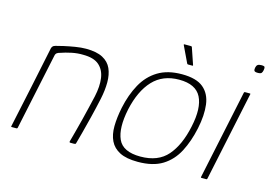

<svg xmlns="http://www.w3.org/2000/svg" viewBox="-86 -792 1354 963"><g transform="rotate(15 591.0 -310.0)"><path d="M34 0Q32 0 31 -1Q30 -2 31 -4Q54 -112 77 -219.5Q100 -327 122 -435Q124 -439 127 -443Q130 -447 140 -450Q154 -454 180.5 -460Q207 -466 237.5 -471Q268 -476 293 -476Q348 -476 380 -459Q412 -442 425.5 -411.5Q439 -381 439 -340.5Q439 -300 429 -253Q418 -202 405.5 -151.5Q393 -101 382.5 -62Q372 -23 367 -5Q366 -2 364 -1Q362 0 357 0H339Q332 0 334 -7Q336 -13 340.5 -30.5Q345 -48 352 -73.5Q359 -99 366.5 -129.5Q374 -160 382 -193Q390 -226 397 -257Q409 -312 403 -353.5Q397 -395 369.5 -419Q342 -443 287 -443Q258 -444 227 -437.5Q196 -431 171 -422Q165 -421 157.5 -416.5Q150 -412 148 -401Q127 -302 106 -202.5Q85 -103 64 -4Q63 -2 62 -1Q61 0 59 0Z M689 5Q630 5 595.5 -12.5Q561 -30 545.5 -62Q530 -94 530.5 -138Q531 -182 542 -236Q557 -307 587 -361.5Q617 -416 667 -446.5Q717 -477 791 -477Q866 -477 902.5 -446.5Q939 -416 946 -361.5Q953 -307 938 -236Q923 -165 894.5 -110.5Q866 -56 817 -25.5Q768 5 689 5ZM695 -24Q787 -24 835.5 -80Q884 -136 905 -236Q927 -337 899 -392Q871 -447 785 -447Q700 -447 648.5 -392Q597 -337 575 -236Q554 -135 579 -79.5Q604 -24 695 -24ZM807 -532Q804 -532 802 -535L761 -621Q760 -623 761 -624Q762 -625 763 -625H796Q798 -625 800 -624.5Q802 -624 803 -621L832 -536Q834 -532 829 -532Z M1181 -603Q1179 -592 1174.5 -587Q1170 -582 1155 -582Q1141 -582 1137.5 -587Q1134 -592 1136 -603Q1138 -614 1144 -619Q1150 -624 1164 -624Q1179 -624 1181 -619Q1183 -614 1181 -603ZM1049 -4Q1048 0 1045 0H1019Q1015 0 1016 -4L1114 -468Q1115 -472 1119 -472H1145Q1146 -472 1147 -471Q1148 -470 1147 -468Z"/></g></svg>

Font: Glory Thin Thin
Style: Italic
Weight: 250
Italic angle: -12°
Version: Version 1.011